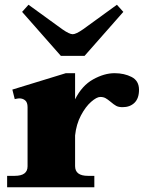

<svg xmlns="http://www.w3.org/2000/svg" viewBox="-20 -788 611 808"><path d="M236 -553 73 -738 100 -768 242 -665Q272 -644 286 -644Q300 -644 330 -665L472 -768L499 -738L336 -553ZM565 -410Q565 -374 546 -355.5Q527 -337 496 -337Q479 -337 469 -342.5Q459 -348 445 -360Q433 -370 424 -375Q415 -380 402 -380Q387 -380 363.5 -359.5Q340 -339 320.5 -302Q301 -265 296 -218V-89Q296 -48 350 -48H377V0H10V-48H42Q96 -48 96 -88V-337Q96 -357 86 -365.5Q76 -374 61 -374Q56 -374 42 -371L32 -411L257 -480H296V-370Q325 -428 372 -454Q419 -480 462 -480Q503 -480 534 -464Q565 -448 565 -410Z"/></svg>

Font: Taviraj Black
Style: Regular
Weight: 900
Designer: Katatrad Team
Foundry: CadsonDemak
Version: Version 1.001